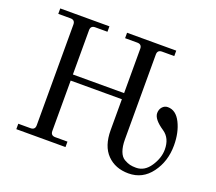

<svg xmlns="http://www.w3.org/2000/svg" viewBox="-122 -879 1199 1064"><g transform="rotate(20 478.0 -347.0)"><path d="M62 0V-32H134Q161 -32 161 -59V-653Q161 -680 134 -680H62V-712H352V-680H280Q253 -680 253 -653V-392H555V-653Q555 -680 528 -680H456V-712H746V-680H674Q647 -680 647 -653V-153Q647 -111 657.5 -83Q668 -55 687.5 -44Q707 -33 722 -29.5Q737 -26 758 -26Q808 -26 841 -75.5Q874 -125 874 -175Q874 -242 828 -273Q765 -315 765 -351Q765 -373 778 -387.5Q791 -402 810 -402Q858 -402 886 -346Q914 -290 914 -214Q914 -120 863 -51Q812 18 729 18Q651 18 603 -31Q555 -80 555 -174V-356H253V-59Q253 -32 280 -32H352V0Z"/></g></svg>

Font: Old Standard TT
Style: Regular
Weight: 400
Designer: Alexey Kryukov <alexios@thessalonica.org.ru>
Version: Version 2.2